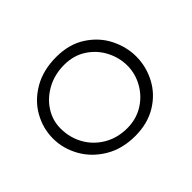

<svg xmlns="http://www.w3.org/2000/svg" viewBox="-104 -610 755 755"><g transform="rotate(-45 274.0 -232.0)"><path d="M36 -234Q36 -290 64 -340Q92 -390 145.5 -421Q199 -452 272 -452Q343 -452 394 -419Q445 -386 470.5 -335Q496 -284 496 -231Q496 -175 469.5 -124.5Q443 -74 392 -43Q341 -12 272 -12Q200 -12 146.5 -44Q93 -76 64.5 -127Q36 -178 36 -234ZM446 -230Q446 -274 425 -315Q404 -356 364.5 -382Q325 -408 272 -408Q219 -408 176.5 -385Q134 -362 109.5 -324Q85 -286 85 -241Q85 -190 108.5 -148Q132 -106 174.5 -81Q217 -56 272 -56Q321 -56 360.5 -80Q400 -104 423 -144.5Q446 -185 446 -230Z"/></g></svg>

Font: Mali Light
Style: Regular
Weight: 300
Designer: Kitiyaporn Chalermlarp | Katatrad Aksorn Co.,Ltd.
Foundry: Cadson Demak Co.,Ltd.
Version: Version 1.000; ttfautohint (v1.6)